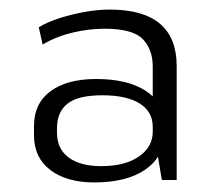

<svg xmlns="http://www.w3.org/2000/svg" viewBox="-20 -736 454 401"><path d="M299 -474V-597Q299 -633 278 -654.5Q257 -676 198 -676Q166 -676 132 -668Q98 -660 69 -643L61 -679Q79 -690 104 -698Q129 -706 156.5 -711Q184 -716 209 -716Q349 -716 349 -598V-360H318ZM177 -355Q119 -355 85 -381Q51 -407 51 -453V-473Q51 -520 85.5 -545.5Q120 -571 181 -571Q246 -571 284 -546.5Q322 -522 322 -476V-454Q322 -408 283 -381.5Q244 -355 177 -355ZM191 -389Q241 -389 270 -409Q299 -429 299 -461V-471Q299 -503 271.5 -520Q244 -537 194 -537Q143 -537 121 -519.5Q99 -502 99 -468V-459Q99 -425 123.5 -407Q148 -389 191 -389Z"/></svg>

Font: Pathway Extreme 8pt Thin
Style: Regular
Weight: 100
Designer: Eduardo Rodriguez Tunni
Foundry: Eduardo Rodriguez Tunni
Version: Version 1.000